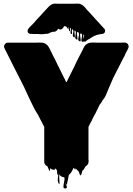

<svg xmlns="http://www.w3.org/2000/svg" viewBox="-20 -941 750 1085"><path d="M677 -613 620 -501Q614 -488 608.5 -474.5Q603 -461 597 -448Q588 -424 579 -404.5Q570 -385 561 -376Q559 -374 559 -372Q555 -365 551 -359Q547 -353 543 -349L537 -336Q535 -334 533 -328L530 -322Q530 -321 529.5 -321Q529 -321 529 -320Q524 -308 518 -297.5Q512 -287 507 -278Q506 -274 503.5 -270Q501 -266 500 -264V-262Q499 -260 497.5 -257Q496 -254 494 -252L480 -224V-38Q482 -30 480 -24Q480 -21 478 -17L475 -11Q483 -19 482.5 -18Q482 -17 477.5 -12.5Q473 -8 469 -5Q468 -5 466 -3Q464 -1 464 -1L458 8Q457 13 451 19L448 22Q448 22 447.5 22Q447 22 447 23Q446 23 446 23.5Q446 24 445 24Q444 28 443.5 32.5Q443 37 441 41Q440 42 438.5 47Q437 52 433 48Q430 45 428.5 38.5Q427 32 425 29Q423 26 419 22Q415 20 412 15.5Q409 11 407 10Q407 15 405 17Q404 18 403 16Q402 14 401 13L397 7Q396 9 394 11Q393 13 392 15.5Q391 18 389 21Q387 25 384.5 29.5Q382 34 378 39Q376 42 373.5 43.5Q371 45 369 47Q368 52 367 57.5Q366 63 365 68Q364 72 363.5 76.5Q363 81 361 86Q360 90 359 98Q358 106 356 102Q345 91 346 92Q347 93 352 100.5Q357 108 358 115.5Q359 123 348 124Q338 124 338.5 113Q339 102 342.5 87Q346 72 344 62Q344 61 343 61.5Q342 62 341 61Q338 61 337 60Q329 58 326 56Q323 54 319 50Q318 49 317 46.5Q316 44 315 46Q314 54 315 69Q316 84 316.5 93.5Q317 103 312 96Q304 83 307 66.5Q310 50 308 34Q308 32 307.5 36.5Q307 41 306.5 45.5Q306 50 305 48Q302 41 302.5 33.5Q303 26 301 19Q298 17 295.5 14.5Q293 12 291 10Q291 12 290.5 14Q290 16 289 18H281Q270 17 264 9Q263 13 263 16.5Q263 20 261 24Q259 26 257 22Q255 18 255 15L248 -1Q246 -2 244 -3.5Q242 -5 240 -6Q230 -14 230 -27V-224L222 -239L219 -245Q218 -247 217 -249Q216 -251 215 -253Q214 -254 211 -260Q211 -262 209 -264L194 -294Q190 -299 185 -307.5Q180 -316 174 -327Q172 -331 170 -335Q168 -339 166 -343Q155 -364 142 -392.5Q129 -421 115 -451L46 -587Q42 -595 38 -603.5Q34 -612 29 -621L17 -645Q16 -648 14 -651.5Q12 -655 10 -658Q10 -658 8 -663Q6 -668 5 -669Q3 -673 3 -678Q3 -687 10 -694Q13 -697 15 -698Q18 -699 20 -699.5Q22 -700 27 -700H185Q192 -700 199.5 -700.5Q207 -701 214 -700Q222 -700 229 -697.5Q236 -695 241 -691Q247 -687 253 -679Q261 -666 267 -652.5Q273 -639 280 -626Q286 -616 291.5 -604Q297 -592 303 -580L343 -499Q345 -497 346 -494.5Q347 -492 348 -489Q348 -487 350 -485Q351 -484 351 -482.5Q351 -481 352 -480L355 -477L357 -478Q357 -479 358 -480Q359 -481 359 -482.5Q359 -484 360 -485Q365 -493 368 -501L384 -533Q392 -549 400 -565Q408 -581 415 -597L446 -657Q450 -665 453.5 -672.5Q457 -680 463 -686Q468 -691 476 -695.5Q484 -700 496 -700Q500 -701 509 -700.5Q518 -700 526 -700H669Q674 -700 679.5 -700.5Q685 -701 690 -700Q694 -699 698 -696Q704 -692 706 -684Q707 -682 707 -678Q707 -673 705 -669Q704 -665 701 -660.5Q698 -656 696 -651Q695 -650 692 -644Q688 -636 685 -628Q682 -620 677 -613ZM574 -766Q574 -759 569 -754Q567 -752 562 -750Q558 -749 552.5 -748.5Q547 -748 542 -747Q525 -744 511 -737Q504 -733 497 -729Q490 -725 483 -720Q479 -719 476.5 -716.5Q474 -714 470 -712Q469 -712 468.5 -711Q468 -710 467 -710Q467 -705 458 -706Q455 -706 453 -710Q453 -701 447 -704Q437 -708 441 -722.5Q445 -737 443 -748Q443 -750 440.5 -750Q438 -750 436 -751Q433 -751 433 -752Q432 -745 434 -733Q436 -721 436 -713Q436 -705 429 -708Q419 -713 423.5 -728Q428 -743 426 -755Q425 -757 423 -757.5Q421 -758 419 -759Q418 -759 416.5 -760.5Q415 -762 415 -760Q414 -753 416 -741.5Q418 -730 418 -722.5Q418 -715 412 -718Q402 -723 406 -738Q410 -753 408 -764Q408 -765 407 -765Q406 -765 405 -766Q404 -766 402.5 -767.5Q401 -769 401 -768Q400 -762 401.5 -752Q403 -742 403 -735Q403 -728 397 -731Q389 -736 392.5 -749Q396 -762 394 -772Q394 -772 390 -774Q387 -777 387 -776Q385 -769 387 -757Q389 -745 383 -749Q376 -754 379 -763.5Q382 -773 380 -781Q377 -784 376 -783Q375 -779 376 -771Q377 -763 373 -765Q368 -769 370 -776.5Q372 -784 369 -788Q368 -791 368 -784.5Q368 -778 366 -776Q365 -775 364 -777.5Q363 -780 362 -781Q359 -786 356 -789Q353 -792 348 -793Q343 -795 339 -787.5Q335 -780 330 -777Q323 -772 316 -775Q315 -776 313 -777.5Q311 -779 309 -778Q308 -777 307.5 -776Q307 -775 305 -773Q303 -770 299.5 -767Q296 -764 291 -762Q287 -761 282.5 -761.5Q278 -762 274 -760Q267 -759 261 -755Q255 -751 247 -750Q244 -749 241 -749.5Q238 -750 235 -750Q232 -749 229 -748.5Q226 -748 223 -748Q216 -747 207.5 -748Q199 -749 191 -749Q181 -749 169 -749Q157 -749 148 -750Q147 -750 147 -750.5Q147 -751 146 -751Q138 -754 136 -763Q135 -768 138 -775Q141 -780 145.5 -785Q150 -790 154 -794L171 -811L190 -833Q207 -850 223 -868.5Q239 -887 253 -901Q268 -917 284 -920Q289 -921 293.5 -920.5Q298 -920 302 -920H400Q409 -920 419 -920.5Q429 -921 437 -917Q446 -913 454 -905.5Q462 -898 469 -888Q476 -881 483.5 -873Q491 -865 498 -857L527 -825Q532 -820 540.5 -810.5Q549 -801 556 -793Q556 -793 560 -789Q562 -786 565 -783.5Q568 -781 570 -778Q573 -775 573.5 -771.5Q574 -768 574 -766ZM453 -719Q453 -725 454.5 -732Q456 -739 455 -744Q454 -745 452.5 -745.5Q451 -746 451 -745Q450 -735 453 -719Z"/></svg>

Font: Rubik Wet Paint
Style: Regular
Weight: 400
Designer: Hubert and Fischer, NaN
Foundry: Hubert and Fischer, NaN
Version: Version 2.200